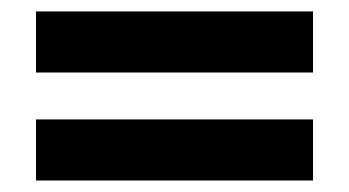

<svg xmlns="http://www.w3.org/2000/svg" viewBox="-20 -520 611 336"><path d="M43 -393.1V-500H527.8V-393.1ZM43 -204.1V-311H527.8V-204.1Z"/></svg>

Font: Sahel FD
Style: Bold-FD
Weight: 700
Foundry: Saber Rastikerdar (saber.rastikerdar@gmail.com)
Version: Version 3.3.0